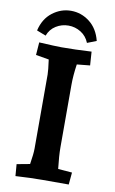

<svg xmlns="http://www.w3.org/2000/svg" viewBox="-99 -954 603 1011"><g transform="rotate(10 202.5 -449.0)"><path d="M54 -58 124 -71Q133 -127 133 -155V-551Q133 -572 125 -630L55 -642L60 -710Q150 -705 179 -705Q252 -705 340 -710L345 -637L275 -630Q266 -569 266 -521V-185Q266 -141 274 -71L349 -65L343 0H204Q141 0 59 5ZM197 -824Q161 -824 130.5 -805Q100 -786 87 -751L38 -770Q53 -834 98 -868.5Q143 -903 197 -903Q252 -903 296.5 -868.5Q341 -834 357 -770L308 -751Q294 -786 263.5 -805Q233 -824 197 -824Z"/></g></svg>

Font: Andada Pro ExtraBold
Style: Regular
Weight: 800
Designer: Carolina Giovagnoli
Foundry: Huerta Tipografica
Version: Version 3.005; ttfautohint (v1.8.4)